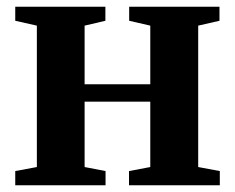

<svg xmlns="http://www.w3.org/2000/svg" viewBox="-20 -553 701 573"><path d="M25.5 0V-42.5L90 -54.5V-476.5L25.5 -491V-533H294.5V-491L232.5 -476.5V-301.5H428.5V-476.5L365.5 -491V-533H635V-491L571.5 -476.5V-54.5L636 -42.5V0H365V-42.5L428.5 -54.5V-249.5H232.5V-54.5L295 -42.5V0Z"/></svg>

Font: Merriweather 72pt
Style: Bold
Weight: 700
Version: Version 2.100